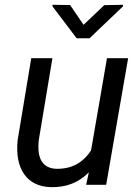

<svg xmlns="http://www.w3.org/2000/svg" viewBox="-20 -771 580 801"><path d="M44.4 0ZM350.6 -52.2Q288.6 11.7 192.9 9.8Q117.2 7.8 80.8 -44.4Q44.4 -96.7 53.7 -187L110.4 -528.3H198.7L141.6 -185.5Q139.2 -164.1 140.6 -143.6Q143.1 -108.4 161.6 -88.4Q180.2 -68.4 213.4 -66.9Q308.1 -64 359.9 -143.6L426.3 -528.3H514.6L422.9 0H339.4ZM328.6 -667.5 415 -749.5 492.7 -751 493.2 -744.6 353.5 -611.3H299.8L199.2 -744.1V-751L272.5 -750Z"/></svg>

Font: Roboto
Style: Italic
Weight: 400
Italic angle: -12°
Designer: Google
Version: Version 2.134; 2016; ttfautohint (v1.6)